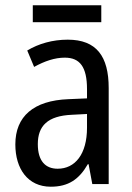

<svg xmlns="http://www.w3.org/2000/svg" viewBox="-20 -696 500 726"><path d="M363 -676H104V-612H363ZM236 -546C179 -546 126 -531 83 -505L109 -443C149 -465 187 -478 225 -478C282 -478 309 -443 309 -359V-324L239 -321C107 -316 38 -256 38 -150C38 -58 85 10 172 10C239 10 279 -18 312 -75H315L329 0H391V-363C391 -483 345 -546 236 -546ZM252 -262 309 -265V-213C309 -113 264 -58 198 -58C152 -58 123 -87 123 -151C123 -220 160 -258 252 -262Z"/></svg>

Font: Noto Sans Lao UI Cond
Style: Regular
Weight: 400
Width: 3
Designer: Monotype Design Team
Foundry: Monotype Imaging Inc.
Version: Version 2.000